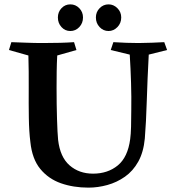

<svg xmlns="http://www.w3.org/2000/svg" viewBox="-20 -853 806 879"><path d="M732 -660 745 -624 661 -603Q655 -491 652 -392Q649 -293 643 -219Q637 -156 613 -113Q589 -70 552 -44Q515 -18 471.5 -6Q428 6 385 6Q316 6 259 -14Q202 -34 164.5 -79.5Q127 -125 119 -203Q113 -250 112 -314Q111 -378 111.5 -451.5Q112 -525 110 -599L21 -624L32 -660Q63 -659 100.5 -657.5Q138 -656 176 -656Q220 -656 255.5 -657Q291 -658 319 -660L330 -624L242 -599Q240 -562 239.5 -525Q239 -488 239 -452Q239 -373 241 -308.5Q243 -244 246 -213Q255 -134 298.5 -96Q342 -58 406 -58Q473 -58 519 -95.5Q565 -133 576 -216Q579 -237 580 -273Q581 -309 581 -351Q582 -407 580 -473Q578 -539 574 -603L487 -624L499 -660Q530 -658 559.5 -657Q589 -656 615 -656Q643 -656 677 -657.5Q711 -659 732 -660ZM302 -711Q278 -711 261.5 -729Q245 -747 245 -773Q245 -798 261.5 -815.5Q278 -833 302 -833Q326 -833 343 -815.5Q360 -798 360 -773Q360 -747 343 -729Q326 -711 302 -711ZM477 -711Q453 -711 436 -729Q419 -747 419 -773Q419 -798 436 -815.5Q453 -833 477 -833Q500 -833 517.5 -815.5Q535 -798 535 -773Q535 -747 517.5 -729Q500 -711 477 -711Z"/></svg>

Font: Ruwudu SemiBold
Style: Regular
Weight: 600
Designer: Becca Hirsbrunner Spalinger
Foundry: SIL International
Version: Version 3.000